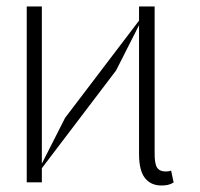

<svg xmlns="http://www.w3.org/2000/svg" viewBox="-20 -566 620 596"><path d="M340.3 -347.2 88.4 -15.6 182.1 -200.2 433.1 -530.3ZM63 0V-545.9H109.9V0ZM481 9.8Q448.2 9.8 429.9 -13.4Q411.6 -36.6 411.6 -88.4V-545.9H460V-93.3Q459.5 -58.1 467.5 -45.9Q475.6 -33.7 494.1 -33.7Q505.4 -33.7 511.2 -36.6L519 0.5Q509.3 6.3 500.2 8.1Q491.2 9.8 481 9.8Z"/></svg>

Font: Inter Tight ExtraLight
Style: Regular
Weight: 250
Designer: Rasmus Andersson
Foundry: rsms
Version: Version 3.004